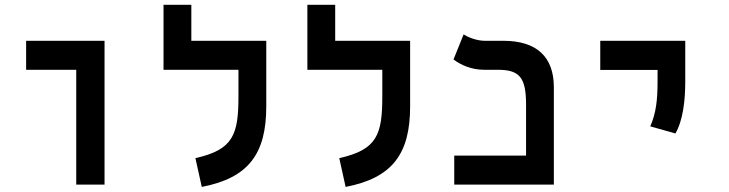

<svg xmlns="http://www.w3.org/2000/svg" viewBox="-20 -752 2970 782"><path d="M290.5 0H405.8V-585.9H86.4V-467.8H290.5Z M1064.5 -585.9H759.3V-732.4H646V-467.8H951.2V-360.8C951.2 -204.6 931.2 -142.6 775.9 -107.9L801.8 9.3C992.2 -27.3 1064.5 -125.5 1064.5 -318.4Z M1650.4 -585.9H1345.2V-732.4H1231.9V-467.8H1537.1V-360.8C1537.1 -204.6 1517.1 -142.6 1361.8 -107.9L1387.7 9.3C1578.1 -27.3 1650.4 -125.5 1650.4 -318.4Z M1830.1 0H2235.8V-396.5C2235.8 -521 2165.5 -585.9 2029.3 -585.9H1953.6C1919.9 -585.9 1882.8 -602.1 1868.2 -611.8L1827.1 -509.8C1856.9 -487.3 1899.9 -467.8 1952.1 -467.8H2007.3C2096.2 -467.8 2122.6 -436.5 2122.6 -325.7V-118.2H1830.1Z M2731 -208.5C2762.2 -262.7 2771 -344.2 2771 -419.9V-585.9H2424.8V-467.3H2658.2V-419.9C2658.2 -344.2 2651.9 -290.5 2628.4 -237.3Z"/></svg>

Font: Cascadia Code PL SemiBold
Style: Regular
Weight: 600
Monospace: yes
Designer: Aaron Bell
Foundry: Saja Typeworks
Version: Version 2404.023